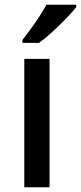

<svg xmlns="http://www.w3.org/2000/svg" viewBox="-20 -786 340 806"><path d="M188 0H82V-539H188ZM300 -756Q285 -737 257.5 -708.5Q230 -680 199.5 -652Q169 -624 144 -606H74V-618Q89 -637 108 -663Q127 -689 145 -716.5Q163 -744 175 -766H300Z"/></svg>

Font: Noto Sans Lao Medium
Style: Regular
Weight: 500
Designer: Monotype Design Team
Foundry: Monotype Imaging Inc.
Version: Version 2.003; ttfautohint (v1.8.4.7-5d5b)